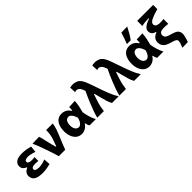

<svg xmlns="http://www.w3.org/2000/svg" viewBox="192 -2043 3494 3494"><g transform="rotate(-45 1938.5 -296.0)"><path d="M268 11Q178.5 11 128.8 -8.5Q79 -28 58.8 -61Q38.5 -94 38.5 -134Q38.5 -169.5 53.2 -194.2Q68 -219 89.5 -234.2Q111 -249.5 131 -256.5V-268Q99.5 -279.5 72 -306Q44.5 -332.5 44.5 -380.5Q44.5 -436.5 91.8 -474Q139 -511.5 249.5 -511.5Q304.5 -511.5 359.8 -501.2Q415 -491 452.5 -481L441.5 -357Q387.5 -375 344.8 -383.5Q302 -392 282 -392Q195 -389 195 -344.5Q195 -322 217.8 -308.8Q240.5 -295.5 281.5 -295.5Q304 -295.5 323.8 -296.2Q343.5 -297 361.5 -301V-201.5Q341.5 -205 320 -206Q298.5 -207 272 -207Q234 -207 211.5 -194.2Q189 -181.5 189 -157.5Q189 -134.5 211.8 -121.8Q234.5 -109 288.5 -107.5Q321 -107.5 367.2 -116.8Q413.5 -126 457 -144.5L465 -17Q427 -9 374.8 1Q322.5 11 268 11Z M685.5 0Q673.5 -47 657.8 -95Q642 -143 626 -189L595 -277.5Q575.5 -332.5 554.8 -388.2Q534 -444 508.5 -499L682 -503.5Q699.5 -447.5 714.8 -375Q730 -302.5 747.5 -237L768.5 -161H780.5L831 -304Q846.5 -354.5 853 -402.2Q859.5 -450 859.5 -499H1029Q1019 -434.5 998.2 -372Q977.5 -309.5 956.5 -261.5Q928.5 -196 901.2 -129.8Q874 -63.5 851.5 0Z M1273 13Q1205.5 13 1160.8 -24.2Q1116 -61.5 1094 -121.5Q1072 -181.5 1072 -250.5Q1072 -324.5 1092.8 -384Q1113.5 -443.5 1156.8 -478.2Q1200 -513 1266.5 -513Q1316 -513 1359 -490.8Q1402 -468.5 1436 -415.5H1447.5Q1449.5 -438 1450.2 -458.5Q1451 -479 1451.5 -499L1603 -505.5Q1599.5 -443.5 1586.8 -378.5Q1574 -313.5 1558 -258Q1568 -193 1587.2 -127.8Q1606.5 -62.5 1639 0H1478.5Q1465.5 -20 1458.5 -42Q1451.5 -64 1447.5 -84.5H1438Q1410 -39 1366 -13Q1322 13 1273 13ZM1319.5 -113Q1351.5 -114.5 1380.5 -147.5Q1409.5 -180.5 1427 -251.5Q1404.5 -319 1375.2 -351.5Q1346 -384 1316 -384.5Q1266.5 -382.5 1245.5 -344Q1224.5 -305.5 1224.5 -249Q1224.5 -214 1234.2 -183.5Q1244 -153 1265 -133.8Q1286 -114.5 1319.5 -113Z M1676 0Q1693 -67.5 1719.2 -141Q1745.5 -214.5 1773.5 -282.5Q1794.5 -333 1818.8 -388Q1843 -443 1869.5 -497.5Q1847.5 -566 1822.2 -593.2Q1797 -620.5 1760 -623.5Q1752.5 -623.5 1741.5 -620.8Q1730.5 -618 1720 -614L1714.5 -736.5Q1730 -739.5 1751 -742.5Q1772 -745.5 1795 -745.5Q1847 -741.5 1885 -722.8Q1923 -704 1952.2 -661.5Q1981.5 -619 2007.5 -545L2101.5 -276Q2125 -211.5 2143.5 -165.2Q2162 -119 2181.5 -80.2Q2201 -41.5 2226.5 0H2055Q2029 -46 2012 -101Q1995 -156 1982 -208.5L1947.5 -343H1935L1890 -206Q1872.5 -152.5 1862 -101.8Q1851.5 -51 1845.5 0Z M2244.5 0Q2261.5 -67.5 2287.8 -141Q2314 -214.5 2342 -282.5Q2363 -333 2387.2 -388Q2411.5 -443 2438 -497.5Q2416 -566 2390.8 -593.2Q2365.5 -620.5 2328.5 -623.5Q2321 -623.5 2310 -620.8Q2299 -618 2288.5 -614L2283 -736.5Q2298.5 -739.5 2319.5 -742.5Q2340.5 -745.5 2363.5 -745.5Q2415.5 -741.5 2453.5 -722.8Q2491.5 -704 2520.8 -661.5Q2550 -619 2576 -545L2670 -276Q2693.5 -211.5 2712 -165.2Q2730.5 -119 2750 -80.2Q2769.5 -41.5 2795 0H2623.5Q2597.5 -46 2580.5 -101Q2563.5 -156 2550.5 -208.5L2516 -343H2503.5L2458.5 -206Q2441 -152.5 2430.5 -101.8Q2420 -51 2414 0Z M3012 13Q2944.5 13 2899.8 -24.2Q2855 -61.5 2833 -121.5Q2811 -181.5 2811 -250.5Q2811 -324.5 2831.8 -384Q2852.5 -443.5 2895.8 -478.2Q2939 -513 3005.5 -513Q3055 -513 3098 -490.8Q3141 -468.5 3175 -415.5H3186.5Q3188.5 -438 3189.2 -458.5Q3190 -479 3190.5 -499L3342 -505.5Q3338.5 -443.5 3325.8 -378.5Q3313 -313.5 3297 -258Q3307 -193 3326.2 -127.8Q3345.5 -62.5 3378 0H3217.5Q3204.5 -20 3197.5 -42Q3190.5 -64 3186.5 -84.5H3177Q3149 -39 3105 -13Q3061 13 3012 13ZM3058.5 -113Q3090.5 -114.5 3119.5 -147.5Q3148.5 -180.5 3166 -251.5Q3143.5 -319 3114.2 -351.5Q3085 -384 3055 -384.5Q3005.5 -382.5 2984.5 -344Q2963.5 -305.5 2963.5 -249Q2963.5 -214 2973.2 -183.5Q2983 -153 3004 -133.8Q3025 -114.5 3058.5 -113ZM3004 -565.5Q3026 -620.5 3045 -675.2Q3064 -730 3080 -785L3234 -788.5Q3206.5 -731.5 3173.8 -674.2Q3141 -617 3103 -567Z M3672 195.5Q3688.5 157 3700 119.8Q3711.5 82.5 3711.5 60Q3711.5 34 3689.2 18.5Q3667 3 3617 -10.5Q3580 -20.5 3544.8 -33.2Q3509.5 -46 3481.5 -65.5Q3453.5 -85 3436.8 -115.2Q3420 -145.5 3420 -191.5Q3420 -235 3438.2 -264.2Q3456.5 -293.5 3483.2 -311.2Q3510 -329 3535 -336V-348Q3512 -353.5 3490 -366Q3468 -378.5 3453.8 -401Q3439.5 -423.5 3439.5 -458.5Q3439.5 -550 3616 -607V-619H3605.5Q3574 -619 3526 -614.5Q3478 -610 3436 -600V-732.5H3846V-624Q3731.5 -594.5 3663 -560.5Q3594.5 -526.5 3594.5 -483.5Q3594.5 -446 3625 -429Q3655.5 -412 3699.5 -412Q3728 -412 3749.2 -413.2Q3770.5 -414.5 3797.5 -419V-294Q3767.5 -298.5 3737 -299.8Q3706.5 -301 3677 -301Q3629 -301 3600.8 -281.5Q3572.5 -262 3572.5 -225.5Q3572.5 -192.5 3590 -173.5Q3607.5 -154.5 3642.8 -141.5Q3678 -128.5 3731 -113Q3805 -92 3831 -59Q3857 -26 3857 22.5Q3857 47.5 3849.2 79.8Q3841.5 112 3831.5 142.5Q3821.5 173 3814.5 192Z"/></g></svg>

Font: Commissioner Flair
Style: Bold
Weight: 700
Designer: Kostas Bartsokas
Foundry: Kostas Bartsokas
Version: Version 1.000; ttfautohint (v1.8.3)